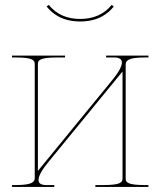

<svg xmlns="http://www.w3.org/2000/svg" viewBox="-20 -740 635 760"><path d="M297.5 -665C247 -665 205 -681.5 173 -720.5L164.5 -714.5C184.5 -689.5 222 -655 297.5 -655C371 -655 409.5 -688 430.5 -714.5L422 -720.5C392 -683.5 350 -665 297.5 -665ZM567.5 -520H400V-512.5H432C453.5 -512.5 462.5 -505 462.5 -492.5C462.5 -476.5 448 -451.5 424 -422.5L130 -63.5V-486.5C130 -501 136.5 -512.5 205 -512.5H237.5V-520H27.5V-512.5H42.5C111 -512.5 117.5 -501 117.5 -486.5V-36C117.5 -21.5 111 -7.5 42.5 -7.5H27.5V0H195V-7.5H163C141.5 -7.5 132.5 -15 132.5 -28C132.5 -44 147 -69 171 -98L465 -457V-33.5C465 -19 458.5 -7.5 390 -7.5H357.5V0H567.5V-7.5H552.5C484 -7.5 477.5 -19 477.5 -33.5V-484C477.5 -498.5 484 -512.5 552.5 -512.5H567.5Z"/></svg>

Font: Znikomit
Style: Regular
Weight: 100
Designer: gluk
Foundry: gluk
Version: Version 0.55